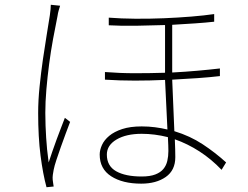

<svg xmlns="http://www.w3.org/2000/svg" viewBox="-20 -766 1040 805"><path d="M232 -742Q229 -732 226 -722Q223 -712 221 -698Q212 -654 202.5 -602.5Q193 -551 186 -497.5Q179 -444 174.5 -391.5Q170 -339 170 -293Q170 -264 171 -239Q172 -214 173.5 -189Q175 -164 177.5 -139Q180 -114 184 -85Q191 -106 199.5 -131Q208 -156 217.5 -181.5Q227 -207 236 -230.5Q245 -254 252 -272L274 -255Q266 -234 255.5 -206Q245 -178 235 -149.5Q225 -121 216.5 -95.5Q208 -70 205 -54Q203 -44 201.5 -33Q200 -22 201 -12Q202 -5 203 3Q204 11 205 16L175 19Q160 -36 150 -113.5Q140 -191 140 -292Q140 -345 146 -403.5Q152 -462 160 -517.5Q168 -573 176 -621Q184 -669 189 -702Q191 -716 192 -727Q193 -738 193 -746ZM686 -133Q686 -142 685.5 -157Q685 -172 684 -191Q628 -205 574 -205Q509 -205 468.5 -181Q428 -157 428 -118Q428 -70 467 -48Q506 -26 574 -26Q609 -26 631 -34.5Q653 -43 665 -57.5Q677 -72 681.5 -91.5Q686 -111 686 -133ZM902 -447Q860 -442 809.5 -438.5Q759 -435 702 -432Q704 -381 706.5 -324Q709 -267 711 -216Q777 -196 830 -161Q883 -126 928 -85L909 -54Q866 -99 816.5 -131Q767 -163 713 -182Q714 -159 714.5 -140Q715 -121 715 -107Q715 -52 675 -24Q635 4 572 4Q494 4 446 -27Q398 -58 398 -118Q398 -137 407.5 -158Q417 -179 438 -196.5Q459 -214 492.5 -225Q526 -236 574 -236Q603 -236 630 -232.5Q657 -229 682 -223Q680 -271 677 -327Q674 -383 672 -431Q609 -428 545.5 -428Q482 -428 420 -432V-464Q483 -459 546.5 -459Q610 -459 672 -461V-466V-661Q611 -659 550 -658Q489 -657 436 -660V-692Q487 -688 547 -687.5Q607 -687 667 -689.5Q727 -692 782 -696.5Q837 -701 878 -707V-675Q843 -671 798 -668Q753 -665 702 -662V-469V-462Q758 -465 808.5 -469.5Q859 -474 902 -479Z"/></svg>

Font: SpoqaHanSans
Style: Thin
Weight: 250
Designer: [Spoqa Han Sans] Dong-huui Kim \uAE40 \uB3D9 \uD718   [Noto Sans] Ryoko NISHIZUKA \u897F \u585A \u6DBC \u5B50  (kana & i
Foundry: Spoqa (http://bi.spoqa.com)
Version: Version 1.004;PS 1.004;hotconv 1.0.82;makeotf.lib2.5.63406